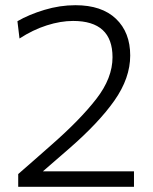

<svg xmlns="http://www.w3.org/2000/svg" viewBox="-20 -718 590 738"><path d="M50 0V-49Q81.5 -76.5 113.5 -104.5Q145 -132.5 176.5 -160Q288 -257.5 350.2 -337.8Q412.5 -418 412.5 -498Q412.5 -637.5 261 -637.5Q213 -637.5 159.8 -620.5Q106.5 -603.5 55 -570L47 -636.5Q91 -662 150.5 -680Q210 -698 270 -698Q371 -698 425.8 -645.8Q480.5 -593.5 480.5 -504.5Q480.5 -418 419.8 -331.5Q359 -245 243 -144.5L145 -59.5H495V0Z"/></svg>

Font: Heraclito Light
Style: Regular
Weight: 300
Designer: Kostas Bartsokas (font) & Cristiano Sobral (main changes)
Foundry: Kostas Bartsokas (font) & Cristiano Sobral (main changes)
Version: Version 1.00;July 8, 2020;FontCreator 13.0.0.2655 64-bit